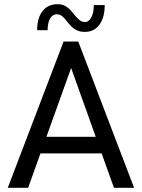

<svg xmlns="http://www.w3.org/2000/svg" viewBox="-20 -895 677 915"><path d="M17 0 283 -697H353L619 0H523L319 -571L114 0ZM165 -164 192 -243H444L473 -164ZM385 -743Q361 -743 344.5 -751.5Q328 -760 316.5 -772.5Q305 -785 295.5 -797.5Q286 -810 275.5 -818.5Q265 -827 250 -827Q231 -827 219 -807Q207 -787 207 -751H157Q157 -810 183 -842.5Q209 -875 254 -875Q276 -875 291 -866.5Q306 -858 317.5 -845Q329 -832 339 -819.5Q349 -807 360 -798.5Q371 -790 386 -790Q403 -790 415 -812Q427 -834 427 -871H479Q479 -811 453.5 -777Q428 -743 385 -743Z"/></svg>

Font: Hanken Grotesk
Style: Regular
Weight: 400
Designer: Alfredo Marco Pradil
Foundry: Hanken Design Co.
Version: Version 3.013